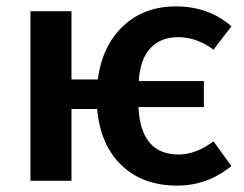

<svg xmlns="http://www.w3.org/2000/svg" viewBox="-20 -564 762 599"><path d="M537 -82Q591 -82 646 -123L702 -46Q627 15 533 15Q425 15 359 -48.5Q293 -112 283 -224H203V0H75V-529H203V-316H285Q299 -421 364 -482.5Q429 -544 529 -544Q631 -544 702 -482L646 -409Q594 -448 536 -448Q481 -448 449 -413.5Q417 -379 413 -311H616V-230H412Q419 -82 537 -82Z"/></svg>

Font: FiraGO Medium
Style: Regular
Weight: 500
Designer: bBox Type
Foundry: bBox Type GmbH
Version: Version 1.001;PS 001.001;hotconv 1.0.88;makeotf.lib2.5.64775